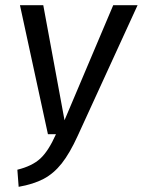

<svg xmlns="http://www.w3.org/2000/svg" viewBox="-20 -709 551 741"><path d="M280 -185Q249 -117 218 -78Q187 -39 148 -18.5Q109 2 52 12L47 -54Q104 -68 135.5 -97Q167 -126 196 -191H165L57 -689H147L229 -245L417 -689H511Z"/></svg>

Font: Fira Sans Extra Condensed
Style: Italic
Weight: 400
Width: 3
Italic angle: -8°
Designer: Carrois Corporate & Edenspiekermann AG
Foundry: Carrois Corporate GbR & Edenspiekermann AG
Version: Version 4.203